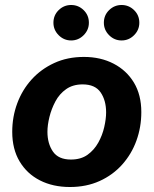

<svg xmlns="http://www.w3.org/2000/svg" viewBox="-20 -737 615 769"><path d="M260 12Q192 12 140 -14.5Q88 -41 58.5 -90.5Q29 -140 29 -209Q29 -269 49 -323Q69 -377 106.5 -418.5Q144 -460 197 -484.5Q250 -509 316 -509Q383 -509 435 -482Q487 -455 516.5 -406Q546 -357 546 -288Q546 -228 526.5 -174Q507 -120 469.5 -78Q432 -36 379 -12Q326 12 260 12ZM264 -98Q304 -98 330.5 -117Q357 -136 373.5 -165.5Q390 -195 397.5 -228Q405 -261 405 -287Q405 -335 383 -367Q361 -399 311 -399Q272 -399 245 -380Q218 -361 202 -331Q186 -301 178 -268.5Q170 -236 170 -209Q170 -162 192 -130Q214 -98 264 -98ZM467 -575Q438 -575 417 -596Q396 -617 396 -646Q396 -676 417 -696.5Q438 -717 467 -717Q496 -717 517 -696.5Q538 -676 538 -646Q538 -617 517 -596Q496 -575 467 -575ZM265 -575Q236 -575 215 -596Q194 -617 194 -646Q194 -676 215 -696.5Q236 -717 265 -717Q294 -717 315 -696.5Q336 -676 336 -646Q336 -617 315 -596Q294 -575 265 -575Z"/></svg>

Font: Atkinson Hyperlegible Next
Style: Bold Italic
Weight: 700
Italic angle: -12°
Designer: Elliott Scott, Megan Eiswerth, Linus Boman, Theodore Petrosky, Letters from Sweden
Foundry: Applied Design Works, Letters from Sweden
Version: Version 2.001